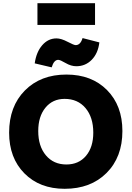

<svg xmlns="http://www.w3.org/2000/svg" viewBox="-20 -1170 822 1200"><path d="M214 -1014V-1150H574V-1014ZM303 -749 197 -774Q207 -845 244 -887.5Q281 -930 333 -930Q362 -930 402 -909Q442 -888 453 -888Q483 -888 496 -932L601 -905Q593 -837 553.5 -796.5Q514 -756 457 -756Q424 -756 390 -776Q356 -796 344 -796Q317 -796 303 -749ZM384 10Q228 10 132.5 -86.5Q37 -183 37 -341Q37 -505 135.5 -604.5Q234 -704 395 -704Q553 -704 649 -607Q745 -510 745 -351Q745 -188 646 -89Q547 10 384 10ZM395 -142Q472 -142 517.5 -196Q563 -250 563 -341Q563 -437 514.5 -494.5Q466 -552 384 -552Q309 -552 264 -497Q219 -442 219 -351Q219 -256 267 -199Q315 -142 395 -142Z"/></svg>

Font: Cantarell Extra Bold
Style: Regular
Weight: 800
Designer: Dave Crossland, Nikolaus Waxweiler, Florian Fecher, Jacques Le Bailly, Eben Sorkin, Alexei Vanyashin, Alexios Zavras, Em
Version: Version 0.303